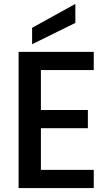

<svg xmlns="http://www.w3.org/2000/svg" viewBox="-20 -961 564 981"><path d="M189 -603V-399H429V-306H189V-93H459V0H75V-696H459V-603ZM365 -844 144 -735V-819L365 -941Z"/></svg>

Font: MSTAGE Medium
Style: Regular
Weight: 500
Designer: Ninad Kale (Devanagari), Jonny Pinhorn (Latin)
Foundry: Indian Type Foundry
Version: 4.004